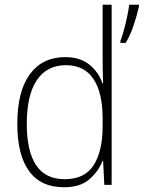

<svg xmlns="http://www.w3.org/2000/svg" viewBox="-20 -780 606 810"><path d="M250 10Q152 10 102.5 -58.5Q53 -127 53 -257Q53 -395 106 -467Q159 -539 255 -539Q319 -539 358 -506.5Q397 -474 412 -429H415Q413 -481 413 -530V-760H451V0H420L415 -102H413Q396 -58 357.5 -24Q319 10 250 10ZM254 -24Q337 -24 375 -83Q413 -142 413 -248V-281Q413 -388 374.5 -446.5Q336 -505 258 -505Q178 -505 135.5 -442Q93 -379 93 -257Q93 -143 132 -83.5Q171 -24 254 -24ZM566 -752Q559 -719 544 -674Q529 -629 510 -599H488V-608Q494 -621 502 -650.5Q510 -680 516.5 -710.5Q523 -741 525 -760H566Z"/></svg>

Font: Noto Sans Sinhala SemiCondensed ExtraLight
Style: Regular
Weight: 200
Width: 4
Designer: Jelle Bosma - Monotype Design Team
Foundry: Monotype Imaging Inc.
Version: Version 2.006; ttfautohint (v1.8.4.7-5d5b)